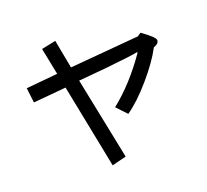

<svg xmlns="http://www.w3.org/2000/svg" viewBox="-140 -952 1280 1186"><g transform="rotate(-20 500.0 -359.0)"><path d="M894.5 -535.2Q851.6 -453.1 765.6 -353.5Q679.7 -253.9 605.5 -203.1L543 -269.5Q675.8 -375 789.1 -539.1L785.2 -543Q757.8 -535.2 566.4 -515.6L390.6 -500L500 39.1L406.2 62.5L296.9 -488.3L82 -468.8L70.3 -566.4L277.3 -585.9L242.2 -761.7L335.9 -781.2L371.1 -593.8L824.2 -632.8L847.7 -648.4Q929.7 -589.8 929.7 -570.3Q929.7 -546.9 894.5 -535.2Z"/></g></svg>

Font: WenQuanYi Micro Hei
Style: Regular
Weight: 400
Foundry: Ascender Corporation
Version: Version 0.2.0-beta